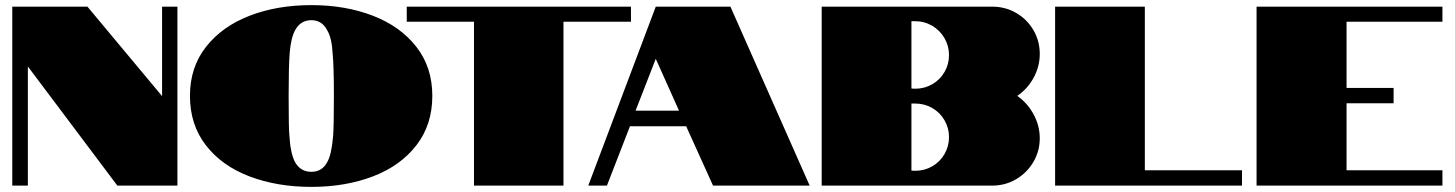

<svg xmlns="http://www.w3.org/2000/svg" viewBox="-20 -726 5691 751"><path d="M28 -700H322L614 -350V-700H674V0H439L89 -466V0H28Z M723 -351Q723 -463 786 -543Q849 -623 956.5 -664.5Q1064 -706 1198 -706Q1331 -706 1438.5 -664.5Q1546 -623 1608.5 -543Q1671 -463 1671 -351Q1671 -238 1608.5 -157.5Q1546 -77 1438.5 -36Q1331 5 1198 5Q1064 5 956 -36Q848 -77 785.5 -157.5Q723 -238 723 -351ZM1260 -92Q1277 -121 1283 -195Q1286 -234 1286 -351Q1286 -469 1281 -518Q1278 -578 1259 -609Q1239 -647 1198 -647Q1156 -647 1135 -609Q1118 -579 1113 -518Q1109 -466 1109 -351Q1109 -221 1112 -195Q1116 -126 1134 -92Q1155 -54 1198 -54Q1240 -54 1260 -92Z M1834 -641H1571V-700H2448V-641H2184V0H1834Z M2545 -700H2837L3147 0H2769L2664 -232H2444L2354 0H2281ZM2636 -293 2545 -496 2466 -293Z M3194 -700H3861Q3912 -700 3954.5 -675.5Q3997 -651 4022 -608.5Q4047 -566 4047 -515Q4047 -466 4023 -422Q3999 -378 3959 -351Q3999 -323 4023 -278.5Q4047 -234 4047 -185Q4047 -135 4022 -92.5Q3997 -50 3954.5 -25Q3912 0 3861 0H3194ZM3692 -510Q3692 -546 3674.5 -576.5Q3657 -607 3626.5 -625Q3596 -643 3560 -643H3545V-380Q3550 -379 3560 -379Q3596 -379 3626.5 -396.5Q3657 -414 3674.5 -444.5Q3692 -475 3692 -510ZM3692 -190Q3692 -225 3674.5 -255.5Q3657 -286 3626.5 -303.5Q3596 -321 3560 -321H3545V-59Q3550 -58 3560 -58Q3596 -58 3626.5 -75.5Q3657 -93 3674.5 -123.5Q3692 -154 3692 -190Z M4107 -700H4458V-60H4838V0H4107Z M4895 -700H5622V-641H5247V-382H5431V-322H5247V-60H5622V0H4895Z"/></svg>

Font: Notable
Style: Regular
Weight: 400
Designer: Multiple Designers
Foundry: Google, Inc.
Version: Version 1.100